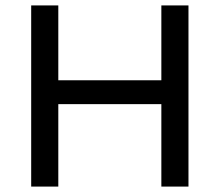

<svg xmlns="http://www.w3.org/2000/svg" viewBox="-20 -688 810 708"><path d="M675 -668V0H575V-304H195V0H95V-668H195V-392H575V-668Z"/></svg>

Font: Madhuban
Style: Regular
Weight: 400
Designer: jaikishan Patel
Foundry: MagicType
Version: Version 1.000